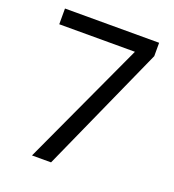

<svg xmlns="http://www.w3.org/2000/svg" viewBox="-130 -816 833 918"><g transform="rotate(20 286.0 -357.0)"><path d="M136 0H233L523 -646V-714H44V-634H429Z"/></g></svg>

Font: Noto Sans Hebrew Droid
Style: Bold
Weight: 700
Designer: Monotype Design Team
Foundry: Monotype Imaging Inc.
Version: Version 1.100